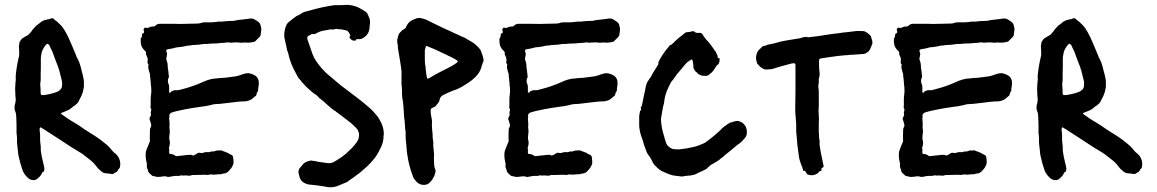

<svg xmlns="http://www.w3.org/2000/svg" viewBox="-20 -721 4760 790"><path d="M123 20Q104 22 92 8Q86 2 81 -5Q76 -12 73 -20Q68 -34 64 -48.5Q60 -63 57 -77Q54 -88 54 -98Q53 -109 51.5 -119.5Q50 -130 50 -141Q50 -147 50 -153.5Q50 -160 49 -166Q48 -170 48 -173Q48 -176 48 -180Q48 -194 48 -208.5Q48 -223 47 -237Q47 -245 46 -251.5Q45 -258 42 -265Q38 -276 41 -289Q41 -292 42 -293Q44 -300 44.5 -307Q45 -314 44 -321Q43 -326 43 -331Q43 -336 43 -340Q42 -351 42.5 -362.5Q43 -374 44 -385Q45 -388 45 -391Q45 -394 45 -397Q44 -408 45.5 -418Q47 -428 48 -438Q50 -450 52 -461.5Q54 -473 57 -485Q59 -490 59 -496Q59 -502 59 -508Q59 -513 58.5 -518Q58 -523 58 -527Q58 -530 58 -533Q58 -536 59 -539Q60 -542 60 -545Q60 -548 61 -549Q64 -553 66 -556.5Q68 -560 72 -563Q77 -566 81.5 -569Q86 -572 90 -574Q95 -576 98 -579Q102 -584 106.5 -588.5Q111 -593 114 -599Q119 -604 124.5 -610.5Q130 -617 137 -621Q139 -622 143 -626Q155 -637 171 -640Q174 -641 176.5 -641.5Q179 -642 182 -642L189 -645Q197 -648 203 -642Q205 -639 208.5 -636.5Q212 -634 215 -632Q223 -625 230.5 -617Q238 -609 244 -599Q254 -583 261.5 -567Q269 -551 276 -534L294 -491Q295 -485 299 -480Q307 -465 311 -449.5Q315 -434 319 -418Q320 -416 320.5 -414Q321 -412 321 -410Q323 -402 324.5 -393.5Q326 -385 325 -377Q326 -368 324.5 -359.5Q323 -351 321 -343Q318 -333 314 -324.5Q310 -316 305 -307Q303 -301 298 -296Q293 -291 288 -287Q280 -283 272 -275Q270 -273 267.5 -272Q265 -271 263 -269Q256 -266 248 -262.5Q240 -259 232 -256Q231 -256 231 -254.5Q231 -253 232 -252L259 -233Q264 -230 268 -227.5Q272 -225 276 -222L282 -219Q294 -212 306 -204Q318 -196 329 -188Q350 -175 371 -161.5Q392 -148 411 -132Q428 -119 441 -102Q444 -99 447 -95.5Q450 -92 454 -90L457 -87Q473 -73 475 -49Q475 -46 474.5 -43Q474 -40 474 -37Q474 -31 470 -27Q466 -25 466 -22Q463 -15 457.5 -12.5Q452 -10 447 -6Q445 -5 440 -5Q434 -6 427.5 -7Q421 -8 415 -8Q407 -8 398 -15Q392 -20 387 -24.5Q382 -29 377 -36Q364 -54 343 -69Q333 -77 324 -84Q315 -91 304 -97Q297 -101 290.5 -105.5Q284 -110 276 -114Q251 -131 225 -147.5Q199 -164 173 -181Q169 -184 164 -187Q159 -190 154 -193Q152 -195 148 -197Q144 -197 144 -194Q144 -193 143.5 -192.5Q143 -192 143 -191Q143 -188 143 -185Q143 -182 144 -179Q145 -171 145 -163.5Q145 -156 145 -148Q145 -142 145.5 -136.5Q146 -131 147 -125Q147 -122 147.5 -118.5Q148 -115 148 -112Q147 -103 149 -94Q151 -85 152 -76L158 -50Q159 -46 160 -41.5Q161 -37 162 -32Q163 -28 162.5 -24.5Q162 -21 161 -17Q161 -16 159 -14Q154 -13 152 -7Q149 0 143.5 5.5Q138 11 132 16Q131 17 128 18Q125 19 123 20ZM162 -330H164Q175 -332 186.5 -334.5Q198 -337 209 -341Q220 -344 228 -352Q235 -359 235 -368Q236 -375 235.5 -381.5Q235 -388 233 -395Q229 -413 224 -430.5Q219 -448 212 -464L203 -488Q200 -498 196 -507.5Q192 -517 187 -526Q186 -528 185 -530.5Q184 -533 183 -535L179 -539Q176 -543 172 -539Q171 -539 169 -537Q162 -528 156.5 -518Q151 -508 150 -496Q149 -492 148.5 -488Q148 -484 148 -479V-436Q147 -422 147.5 -407Q148 -392 146 -378Q145 -375 145.5 -372Q146 -369 146 -366Q147 -360 147 -354.5Q147 -349 147 -343Q147 -333 149.5 -331Q152 -329 162 -330Z M675 7Q669 7 667 6Q662 4 657.5 4.5Q653 5 648 5Q647 5 646 5.5Q645 6 644 6Q637 7 630.5 7Q624 7 618 5Q617 4 616 4Q609 5 604 0Q599 -5 594 -9Q589 -14 589 -20L586 -28Q583 -35 584 -41Q585 -43 584.5 -45Q584 -47 584 -49Q583 -51 583 -53.5Q583 -56 582 -58Q580 -67 579.5 -76.5Q579 -86 580 -95Q581 -101 587 -115.5Q593 -130 594 -133Q597 -138 597 -141Q596 -152 596.5 -163.5Q597 -175 597 -186Q597 -193 600 -197Q604 -204 601 -212L598 -223Q592 -234 599 -242Q599 -243 599.5 -243.5Q600 -244 600 -245Q602 -247 601 -250.5Q600 -254 600 -256Q600 -260 601.5 -264.5Q603 -269 602 -273Q602 -273 600 -275Q599 -277 599.5 -283Q600 -289 600 -290V-318Q601 -323 601 -327.5Q601 -332 602 -337Q603 -343 602.5 -349.5Q602 -356 602 -363Q601 -368 600.5 -374Q600 -380 600 -386Q599 -388 599 -391Q599 -394 599 -396Q598 -401 597.5 -406Q597 -411 597 -416Q597 -418 593 -429.5Q589 -441 590 -449Q591 -451 591 -454Q591 -457 589 -459Q587 -460 587 -463V-466Q590 -478 584 -490Q580 -496 581 -502Q581 -510 574 -514Q569 -519 565 -526Q561 -533 560 -540Q559 -545 559 -550Q559 -555 559 -559Q559 -563 560 -564Q564 -568 564 -573.5Q564 -579 565 -582Q566 -583 567 -583Q568 -583 569 -584Q573 -585 573 -591Q571 -595 571 -598Q570 -602 574 -605Q576 -609 579 -607Q586 -604 595 -609Q599 -611 600 -611Q603 -611 603 -611Q604 -612 609 -612Q615 -611 620 -616Q627 -623 637 -623H699Q722 -622 745 -623Q768 -624 790 -624Q795 -624 798.5 -624.5Q802 -625 806 -626Q812 -629 820 -629H843Q851 -629 857.5 -629.5Q864 -630 871 -631Q875 -632 878.5 -632Q882 -632 886 -632Q890 -632 894 -632Q898 -632 902 -633Q910 -634 919 -634.5Q928 -635 936 -635Q940 -635 943.5 -635.5Q947 -636 951 -637Q959 -639 966.5 -639.5Q974 -640 981 -641Q989 -642 996.5 -643Q1004 -644 1011 -645Q1020 -645 1024 -643Q1030 -639 1035.5 -636Q1041 -633 1046 -628Q1050 -624 1051 -621Q1052 -617 1053 -613Q1054 -609 1055 -604V-597Q1054 -592 1053.5 -586.5Q1053 -581 1052 -575Q1050 -571 1047 -568L1029 -550Q1019 -547 1009.5 -546Q1000 -545 990 -546H983Q978 -545 973 -545Q968 -545 963 -546Q957 -547 951 -546.5Q945 -546 939 -546Q935 -546 931.5 -545.5Q928 -545 924 -546Q919 -547 914.5 -546.5Q910 -546 905 -545Q901 -545 896.5 -544.5Q892 -544 887 -544Q874 -542 859.5 -542Q845 -542 831 -540Q822 -541 814 -539.5Q806 -538 797 -537Q789 -536 780 -536Q771 -536 763 -534Q753 -534 743.5 -531.5Q734 -529 724 -528L717 -527Q710 -527 704 -525.5Q698 -524 691 -522Q687 -521 683 -520.5Q679 -520 674 -519Q671 -519 667 -517Q664 -516 664 -511L667 -502Q668 -500 666.5 -492Q665 -484 664 -480Q664 -477 665 -474Q666 -471 667 -468Q670 -460 670 -450.5Q670 -441 672 -433Q673 -429 673 -424.5Q673 -420 674 -415Q674 -413 674.5 -410.5Q675 -408 675 -405Q675 -402 674 -401Q671 -397 671 -392Q671 -387 671 -382Q676 -372 676 -362Q676 -352 676 -342Q676 -339 681 -340H682Q684 -344 686 -346Q689 -346 693 -348Q696 -350 701 -350Q709 -349 716 -350.5Q723 -352 730 -354Q777 -366 818 -385Q829 -390 841 -393.5Q853 -397 865 -398H868Q877 -399 886 -400Q895 -401 904 -401Q916 -402 927.5 -404Q939 -406 951 -407Q958 -409 964 -410.5Q970 -412 977 -415Q990 -420 1001 -420Q1009 -419 1016 -416.5Q1023 -414 1030 -410Q1045 -400 1045 -380Q1045 -372 1043.5 -364Q1042 -356 1042 -348Q1042 -346 1040 -344L1037 -339Q1036 -335 1035 -331Q1034 -327 1030 -325Q1024 -320 1017.5 -314.5Q1011 -309 1003 -307Q999 -306 995.5 -305Q992 -304 988 -304Q972 -304 955.5 -302Q939 -300 922 -298Q909 -297 896.5 -295Q884 -293 871 -293Q859 -293 844 -288Q834 -286 823 -284Q812 -282 801 -281Q793 -280 784.5 -278.5Q776 -277 768 -276L751 -273Q749 -272 745 -272Q738 -270 731 -269Q724 -268 717 -266Q710 -265 703.5 -263Q697 -261 690 -259Q685 -258 682 -255.5Q679 -253 677 -249Q676 -246 677 -243Q678 -239 676 -235Q677 -225 677.5 -215Q678 -205 677 -195Q679 -187 678.5 -179Q678 -171 677 -163Q675 -151 678 -143Q681 -130 676 -116Q674 -110 676 -108Q678 -105 676 -101V-95Q675 -87 683 -87H685Q692 -87 699 -82Q704 -77 711 -79L739 -82Q745 -83 751 -83.5Q757 -84 763 -84Q765 -85 769 -83Q774 -80 778 -82Q780 -84 783.5 -85Q787 -86 789 -88Q795 -94 804 -92Q812 -90 817 -93Q826 -96 834 -95Q839 -94 844 -96Q849 -98 854 -98Q856 -98 857 -97.5Q858 -97 859 -98Q861 -98 863 -99Q865 -100 866 -100Q873 -103 879 -102Q884 -102 884 -102Q888 -103 891.5 -102Q895 -101 898 -99Q903 -98 906.5 -96Q910 -94 914 -93Q916 -93 917 -92Q922 -88 929.5 -85Q937 -82 938 -78Q940 -72 940 -66.5Q940 -61 941 -55Q941 -52 940.5 -49Q940 -46 939 -43Q937 -39 934.5 -34Q932 -29 928 -25Q926 -23 924.5 -21Q923 -19 921 -17Q917 -13 912 -10Q907 -7 901 -7Q897 -7 895 -6Q891 -4 887 -4Q883 -4 878 -4Q871 -3 864.5 -2.5Q858 -2 851 -3Q847 -4 844 -3Q834 0 824 -2Q814 -2 804.5 -1.5Q795 -1 786 -1H773Q770 -1 768 0Q764 2 758.5 2Q753 2 748 1H738Q737 1 735 1.5Q733 2 731 1Q728 0 725.5 0.5Q723 1 720 2Q718 2 716.5 2.5Q715 3 713 3Q703 2 694 3.5Q685 5 675 7Z M1330 49 1313 46Q1300 44 1286.5 42Q1273 40 1259 39Q1245 39 1231 31Q1218 24 1213 9Q1212 4 1210.5 -1Q1209 -6 1208 -11Q1208 -23 1213 -29Q1218 -34 1221.5 -39Q1225 -44 1229 -48Q1231 -50 1233 -51Q1235 -52 1237 -53Q1242 -56 1247 -57.5Q1252 -59 1257 -60Q1259 -61 1260.5 -60.5Q1262 -60 1263 -60Q1268 -59 1274 -58.5Q1280 -58 1285 -56L1327 -50Q1341 -48 1352 -54Q1356 -56 1359.5 -58Q1363 -60 1366 -62Q1388 -75 1404 -89Q1416 -100 1427 -111Q1438 -122 1447 -135Q1454 -144 1456 -153.5Q1458 -163 1457 -173L1454 -181Q1453 -186 1450 -189Q1447 -192 1444 -196Q1438 -201 1432.5 -207Q1427 -213 1421 -217Q1406 -229 1391.5 -240Q1377 -251 1362 -262Q1361 -264 1356 -266Q1347 -272 1338.5 -279.5Q1330 -287 1322 -294Q1312 -304 1300 -313Q1294 -316 1289 -323Q1285 -328 1277 -333Q1270 -337 1264 -342.5Q1258 -348 1252 -353L1239 -365Q1235 -370 1230.5 -374.5Q1226 -379 1221 -384Q1219 -389 1215.5 -392Q1212 -395 1209 -399Q1208 -401 1206 -403.5Q1204 -406 1203 -409Q1197 -421 1190.5 -433Q1184 -445 1179 -458Q1176 -466 1173.5 -473.5Q1171 -481 1169 -488Q1168 -496 1165.5 -502.5Q1163 -509 1161 -516Q1159 -527 1156.5 -537.5Q1154 -548 1152 -558L1150 -566Q1149 -577 1150 -587Q1152 -601 1156 -612Q1160 -624 1169 -631Q1179 -639 1189 -647Q1199 -655 1210 -660Q1212 -660 1213 -661Q1223 -669 1235 -672.5Q1247 -676 1259 -679Q1307 -693 1358 -700H1368Q1378 -700 1387 -700Q1396 -700 1406 -701Q1418 -701 1430 -698.5Q1442 -696 1453 -691Q1461 -687 1469 -682.5Q1477 -678 1484 -673Q1492 -667 1494 -660L1497 -653Q1502 -644 1502.5 -634.5Q1503 -625 1501 -615Q1501 -612 1500.5 -608.5Q1500 -605 1500 -602Q1497 -580 1479 -568Q1468 -558 1450 -560Q1446 -562 1446 -558Q1446 -554 1441 -554H1435Q1429 -554 1423 -560Q1418 -565 1418 -568Q1418 -572 1422 -574Q1420 -579 1418 -583Q1416 -587 1414 -589Q1411 -594 1405 -596Q1400 -597 1395 -598Q1390 -599 1385 -600Q1381 -600 1376 -600.5Q1371 -601 1366 -602Q1363 -603 1357 -601Q1354 -600 1351 -599.5Q1348 -599 1344 -600Q1341 -600 1337.5 -600Q1334 -600 1330 -598L1311 -595Q1295 -592 1280 -583Q1277 -582 1274 -581Q1271 -580 1268 -581Q1262 -582 1258 -578Q1257 -576 1253.5 -575.5Q1250 -575 1248 -573Q1244 -569 1244 -565Q1245 -563 1245 -559L1266 -498Q1272 -482 1281.5 -468.5Q1291 -455 1302 -442Q1319 -422 1337 -408L1369 -381Q1379 -372 1390 -364Q1401 -356 1411 -348Q1426 -337 1441 -325.5Q1456 -314 1471 -302Q1483 -292 1494.5 -282.5Q1506 -273 1516 -262Q1523 -254 1530 -246Q1537 -238 1542 -228Q1549 -217 1554 -202Q1560 -183 1559 -166Q1558 -164 1558 -160Q1558 -148 1555.5 -137.5Q1553 -127 1548 -116Q1543 -106 1537.5 -95.5Q1532 -85 1525 -75Q1515 -62 1504.5 -50.5Q1494 -39 1481 -28Q1474 -22 1467 -15.5Q1460 -9 1452 -4Q1447 0 1442 3.5Q1437 7 1432 11Q1428 13 1424 16Q1420 19 1416 22Q1412 26 1406.5 28.5Q1401 31 1396 33L1367 45Q1358 48 1349 49Q1340 50 1330 49Z M1731 39Q1709 43 1692 25Q1689 22 1686.5 18Q1684 14 1681 10L1678 2Q1670 -19 1664.5 -40.5Q1659 -62 1656 -84Q1653 -99 1653 -112Q1652 -125 1650.5 -138Q1649 -151 1649 -164Q1649 -170 1649 -176.5Q1649 -183 1647 -190V-192Q1646 -203 1645.5 -214.5Q1645 -226 1643 -237L1640 -283Q1639 -293 1638 -302Q1637 -311 1635 -321Q1635 -325 1634.5 -328.5Q1634 -332 1634 -336Q1634 -344 1634 -352Q1634 -360 1633 -367Q1632 -371 1632 -378V-410Q1633 -424 1631 -438Q1629 -452 1627 -465L1618 -519Q1617 -521 1617 -524Q1617 -527 1617 -529Q1617 -531 1617 -534Q1617 -537 1616 -539Q1613 -550 1615 -559.5Q1617 -569 1620 -579Q1621 -580 1623 -584Q1628 -589 1632 -593.5Q1636 -598 1642 -601Q1648 -603 1651 -610L1654 -617Q1664 -635 1685 -642Q1686 -643 1687.5 -643Q1689 -643 1690 -644Q1703 -650 1717 -645Q1722 -644 1727 -642.5Q1732 -641 1736 -639Q1743 -636 1749 -632.5Q1755 -629 1762 -626Q1780 -617 1798 -608.5Q1816 -600 1834 -592L1860 -580Q1866 -577 1872 -574.5Q1878 -572 1884 -569L1892 -566Q1898 -562 1904 -558.5Q1910 -555 1917 -551Q1927 -546 1936 -538Q1945 -530 1952 -522Q1958 -516 1959 -511Q1962 -503 1965 -494.5Q1968 -486 1969 -478Q1971 -474 1969 -469Q1966 -462 1963.5 -454.5Q1961 -447 1959 -439Q1952 -420 1937 -405Q1924 -392 1912 -384Q1907 -381 1902 -377.5Q1897 -374 1892 -371Q1881 -364 1869 -358Q1857 -352 1844 -348Q1841 -348 1839 -346Q1829 -342 1820 -338Q1811 -334 1802 -329Q1793 -324 1790 -315Q1790 -314 1789.5 -313.5Q1789 -313 1789 -311Q1788 -303 1782.5 -297Q1777 -291 1772 -284Q1772 -283 1771 -283Q1770 -283 1769 -282L1757 -276Q1752 -274 1752 -267Q1752 -263 1752 -258.5Q1752 -254 1753 -250L1757 -228Q1757 -224 1757.5 -220.5Q1758 -217 1757 -212Q1757 -204 1757.5 -195Q1758 -186 1759 -178Q1760 -174 1760 -170.5Q1760 -167 1760 -163Q1760 -158 1760.5 -152.5Q1761 -147 1762 -142Q1762 -141 1762.5 -139.5Q1763 -138 1763 -136Q1762 -124 1763.5 -111.5Q1765 -99 1766 -87V-83Q1765 -75 1765.5 -66.5Q1766 -58 1766 -49Q1766 -36 1770 -27Q1773 -21 1772 -15Q1771 -9 1769 -3Q1768 0 1766.5 3.5Q1765 7 1763 10Q1755 26 1742 35Q1736 39 1731 39ZM1743 -398 1749 -401Q1766 -412 1783.5 -421Q1801 -430 1819 -439L1838 -449Q1844 -453 1849.5 -456Q1855 -459 1860 -463Q1861 -464 1863 -468Q1864 -468 1864 -469Q1864 -470 1863 -470Q1860 -473 1860 -473Q1855 -476 1849 -479.5Q1843 -483 1837 -486Q1832 -488 1826 -491Q1820 -494 1814 -497Q1790 -508 1767 -519Q1760 -522 1753.5 -524.5Q1747 -527 1740 -530Q1740 -530 1736 -532Q1732 -532 1732 -529Q1731 -525 1730 -521.5Q1729 -518 1728 -514V-481Q1728 -472 1728.5 -463Q1729 -454 1731 -446Q1731 -439 1732 -431.5Q1733 -424 1734 -416L1737 -400Q1739 -396 1743 -398Z M2151 7Q2145 7 2143 6Q2138 4 2133.5 4.5Q2129 5 2124 5Q2123 5 2122 5.5Q2121 6 2120 6Q2113 7 2106.5 7Q2100 7 2094 5Q2093 4 2092 4Q2085 5 2080 0Q2075 -5 2070 -9Q2065 -14 2065 -20L2062 -28Q2059 -35 2060 -41Q2061 -43 2060.5 -45Q2060 -47 2060 -49Q2059 -51 2059 -53.5Q2059 -56 2058 -58Q2056 -67 2055.5 -76.5Q2055 -86 2056 -95Q2057 -101 2063 -115.5Q2069 -130 2070 -133Q2073 -138 2073 -141Q2072 -152 2072.5 -163.5Q2073 -175 2073 -186Q2073 -193 2076 -197Q2080 -204 2077 -212L2074 -223Q2068 -234 2075 -242Q2075 -243 2075.5 -243.5Q2076 -244 2076 -245Q2078 -247 2077 -250.5Q2076 -254 2076 -256Q2076 -260 2077.5 -264.5Q2079 -269 2078 -273Q2078 -273 2076 -275Q2075 -277 2075.5 -283Q2076 -289 2076 -290V-318Q2077 -323 2077 -327.5Q2077 -332 2078 -337Q2079 -343 2078.5 -349.5Q2078 -356 2078 -363Q2077 -368 2076.5 -374Q2076 -380 2076 -386Q2075 -388 2075 -391Q2075 -394 2075 -396Q2074 -401 2073.5 -406Q2073 -411 2073 -416Q2073 -418 2069 -429.5Q2065 -441 2066 -449Q2067 -451 2067 -454Q2067 -457 2065 -459Q2063 -460 2063 -463V-466Q2066 -478 2060 -490Q2056 -496 2057 -502Q2057 -510 2050 -514Q2045 -519 2041 -526Q2037 -533 2036 -540Q2035 -545 2035 -550Q2035 -555 2035 -559Q2035 -563 2036 -564Q2040 -568 2040 -573.5Q2040 -579 2041 -582Q2042 -583 2043 -583Q2044 -583 2045 -584Q2049 -585 2049 -591Q2047 -595 2047 -598Q2046 -602 2050 -605Q2052 -609 2055 -607Q2062 -604 2071 -609Q2075 -611 2076 -611Q2079 -611 2079 -611Q2080 -612 2085 -612Q2091 -611 2096 -616Q2103 -623 2113 -623H2175Q2198 -622 2221 -623Q2244 -624 2266 -624Q2271 -624 2274.5 -624.5Q2278 -625 2282 -626Q2288 -629 2296 -629H2319Q2327 -629 2333.5 -629.5Q2340 -630 2347 -631Q2351 -632 2354.5 -632Q2358 -632 2362 -632Q2366 -632 2370 -632Q2374 -632 2378 -633Q2386 -634 2395 -634.5Q2404 -635 2412 -635Q2416 -635 2419.5 -635.5Q2423 -636 2427 -637Q2435 -639 2442.5 -639.5Q2450 -640 2457 -641Q2465 -642 2472.5 -643Q2480 -644 2487 -645Q2496 -645 2500 -643Q2506 -639 2511.5 -636Q2517 -633 2522 -628Q2526 -624 2527 -621Q2528 -617 2529 -613Q2530 -609 2531 -604V-597Q2530 -592 2529.5 -586.5Q2529 -581 2528 -575Q2526 -571 2523 -568L2505 -550Q2495 -547 2485.5 -546Q2476 -545 2466 -546H2459Q2454 -545 2449 -545Q2444 -545 2439 -546Q2433 -547 2427 -546.5Q2421 -546 2415 -546Q2411 -546 2407.5 -545.5Q2404 -545 2400 -546Q2395 -547 2390.5 -546.5Q2386 -546 2381 -545Q2377 -545 2372.5 -544.5Q2368 -544 2363 -544Q2350 -542 2335.5 -542Q2321 -542 2307 -540Q2298 -541 2290 -539.5Q2282 -538 2273 -537Q2265 -536 2256 -536Q2247 -536 2239 -534Q2229 -534 2219.5 -531.5Q2210 -529 2200 -528L2193 -527Q2186 -527 2180 -525.5Q2174 -524 2167 -522Q2163 -521 2159 -520.5Q2155 -520 2150 -519Q2147 -519 2143 -517Q2140 -516 2140 -511L2143 -502Q2144 -500 2142.5 -492Q2141 -484 2140 -480Q2140 -477 2141 -474Q2142 -471 2143 -468Q2146 -460 2146 -450.5Q2146 -441 2148 -433Q2149 -429 2149 -424.5Q2149 -420 2150 -415Q2150 -413 2150.5 -410.5Q2151 -408 2151 -405Q2151 -402 2150 -401Q2147 -397 2147 -392Q2147 -387 2147 -382Q2152 -372 2152 -362Q2152 -352 2152 -342Q2152 -339 2157 -340H2158Q2160 -344 2162 -346Q2165 -346 2169 -348Q2172 -350 2177 -350Q2185 -349 2192 -350.5Q2199 -352 2206 -354Q2253 -366 2294 -385Q2305 -390 2317 -393.5Q2329 -397 2341 -398H2344Q2353 -399 2362 -400Q2371 -401 2380 -401Q2392 -402 2403.5 -404Q2415 -406 2427 -407Q2434 -409 2440 -410.5Q2446 -412 2453 -415Q2466 -420 2477 -420Q2485 -419 2492 -416.5Q2499 -414 2506 -410Q2521 -400 2521 -380Q2521 -372 2519.5 -364Q2518 -356 2518 -348Q2518 -346 2516 -344L2513 -339Q2512 -335 2511 -331Q2510 -327 2506 -325Q2500 -320 2493.5 -314.5Q2487 -309 2479 -307Q2475 -306 2471.5 -305Q2468 -304 2464 -304Q2448 -304 2431.5 -302Q2415 -300 2398 -298Q2385 -297 2372.5 -295Q2360 -293 2347 -293Q2335 -293 2320 -288Q2310 -286 2299 -284Q2288 -282 2277 -281Q2269 -280 2260.5 -278.5Q2252 -277 2244 -276L2227 -273Q2225 -272 2221 -272Q2214 -270 2207 -269Q2200 -268 2193 -266Q2186 -265 2179.5 -263Q2173 -261 2166 -259Q2161 -258 2158 -255.5Q2155 -253 2153 -249Q2152 -246 2153 -243Q2154 -239 2152 -235Q2153 -225 2153.5 -215Q2154 -205 2153 -195Q2155 -187 2154.5 -179Q2154 -171 2153 -163Q2151 -151 2154 -143Q2157 -130 2152 -116Q2150 -110 2152 -108Q2154 -105 2152 -101V-95Q2151 -87 2159 -87H2161Q2168 -87 2175 -82Q2180 -77 2187 -79L2215 -82Q2221 -83 2227 -83.5Q2233 -84 2239 -84Q2241 -85 2245 -83Q2250 -80 2254 -82Q2256 -84 2259.5 -85Q2263 -86 2265 -88Q2271 -94 2280 -92Q2288 -90 2293 -93Q2302 -96 2310 -95Q2315 -94 2320 -96Q2325 -98 2330 -98Q2332 -98 2333 -97.5Q2334 -97 2335 -98Q2337 -98 2339 -99Q2341 -100 2342 -100Q2349 -103 2355 -102Q2360 -102 2360 -102Q2364 -103 2367.5 -102Q2371 -101 2374 -99Q2379 -98 2382.5 -96Q2386 -94 2390 -93Q2392 -93 2393 -92Q2398 -88 2405.5 -85Q2413 -82 2414 -78Q2416 -72 2416 -66.5Q2416 -61 2417 -55Q2417 -52 2416.5 -49Q2416 -46 2415 -43Q2413 -39 2410.5 -34Q2408 -29 2404 -25Q2402 -23 2400.5 -21Q2399 -19 2397 -17Q2393 -13 2388 -10Q2383 -7 2377 -7Q2373 -7 2371 -6Q2367 -4 2363 -4Q2359 -4 2354 -4Q2347 -3 2340.5 -2.5Q2334 -2 2327 -3Q2323 -4 2320 -3Q2310 0 2300 -2Q2290 -2 2280.5 -1.5Q2271 -1 2262 -1H2249Q2246 -1 2244 0Q2240 2 2234.5 2Q2229 2 2224 1H2214Q2213 1 2211 1.5Q2209 2 2207 1Q2204 0 2201.5 0.5Q2199 1 2196 2Q2194 2 2192.5 2.5Q2191 3 2189 3Q2179 2 2170 3.5Q2161 5 2151 7Z M2789 5Q2785 5 2782 5Q2779 5 2775 4Q2773 4 2770.5 3.5Q2768 3 2766 3Q2750 2 2736 -3Q2722 -8 2708 -15Q2707 -15 2706.5 -15.5Q2706 -16 2705 -16Q2695 -21 2687.5 -28Q2680 -35 2673 -42Q2665 -52 2662 -61Q2658 -69 2652 -78Q2642 -89 2637 -106Q2634 -114 2631 -122Q2628 -130 2626 -139Q2625 -142 2624 -145.5Q2623 -149 2621 -153Q2619 -158 2617.5 -164Q2616 -170 2614 -176Q2613 -180 2611.5 -189.5Q2610 -199 2610 -201V-244Q2611 -250 2612 -255.5Q2613 -261 2614 -267L2615 -268Q2615 -267 2615.5 -267Q2616 -267 2616 -266Q2617 -266 2617 -265.5Q2617 -265 2617 -265Q2618 -264 2618 -266Q2618 -272 2617 -276Q2617 -278 2616.5 -280Q2616 -282 2620 -283Q2621 -283 2621 -286L2630 -330Q2631 -335 2632 -339.5Q2633 -344 2634 -348L2636 -359Q2635 -357 2637.5 -366Q2640 -375 2641 -378Q2643 -383 2646.5 -388Q2650 -393 2651 -395Q2659 -404 2666 -420L2685 -450Q2689 -454 2689 -460Q2688 -465 2692 -471Q2695 -477 2698.5 -483Q2702 -489 2706 -495Q2711 -503 2717.5 -511.5Q2724 -520 2730 -527Q2732 -530 2734.5 -533Q2737 -536 2741 -537Q2743 -537 2744 -538Q2745 -539 2746 -540Q2766 -561 2791 -579Q2793 -581 2795 -583Q2797 -585 2799 -586Q2804 -589 2810 -589Q2815 -589 2818 -590Q2821 -590 2827 -592Q2834 -594 2838 -590Q2844 -584 2858 -586Q2867 -587 2873 -576Q2875 -573 2876.5 -570Q2878 -567 2881 -565Q2884 -559 2889.5 -554Q2895 -549 2899 -544L2912 -526Q2914 -523 2916.5 -519.5Q2919 -516 2921 -513Q2926 -508 2927 -503Q2929 -498 2930.5 -496.5Q2932 -495 2933 -487Q2934 -483 2933.5 -482.5Q2933 -482 2937 -482Q2941 -482 2941 -477Q2941 -466 2937 -458Q2935 -455 2933.5 -455Q2932 -455 2930 -453Q2927 -448 2923.5 -443Q2920 -438 2916 -432Q2913 -427 2908.5 -423Q2904 -419 2899 -415Q2891 -407 2880 -409Q2871 -409 2867 -410Q2864 -411 2861.5 -412.5Q2859 -414 2856 -415Q2854 -415 2852 -417Q2851 -419 2850 -420.5Q2849 -422 2847 -423Q2842 -426 2839 -430.5Q2836 -435 2834 -439Q2833 -442 2833 -445Q2833 -448 2833 -450Q2832 -456 2831.5 -462Q2831 -468 2829 -474Q2829 -476 2824 -476Q2818 -472 2812 -468Q2806 -464 2801 -458L2770 -421Q2767 -418 2764.5 -414.5Q2762 -411 2760 -408Q2756 -403 2752.5 -397.5Q2749 -392 2744 -387Q2742 -385 2741 -383Q2738 -376 2734.5 -370Q2731 -364 2728 -356Q2723 -346 2719.5 -334.5Q2716 -323 2714 -311Q2713 -296 2708 -281Q2707 -276 2706 -270Q2705 -264 2704 -258Q2703 -249 2701 -240Q2699 -231 2700 -221Q2702 -201 2706 -183Q2709 -173 2711.5 -163.5Q2714 -154 2717 -144Q2718 -141 2719 -138Q2720 -135 2721 -132Q2727 -118 2743 -110Q2749 -107 2756 -107Q2762 -107 2768 -106.5Q2774 -106 2780 -107Q2808 -110 2832 -116Q2843 -118 2853 -122Q2863 -126 2873 -130Q2881 -133 2888 -139Q2896 -145 2904.5 -151.5Q2913 -158 2921 -165Q2929 -172 2937 -179Q2945 -186 2952 -194Q2955 -197 2961 -201Q2964 -203 2967 -205Q2970 -207 2972 -209Q2977 -212 2981.5 -215Q2986 -218 2992 -218Q2995 -220 2998.5 -220.5Q3002 -221 3005 -222Q3014 -225 3021 -222Q3024 -221 3027 -220Q3030 -219 3033 -217Q3041 -212 3048 -201Q3053 -189 3053 -180V-174Q3053 -161 3043 -151Q3032 -137 3020 -129Q3013 -125 3006 -118Q2996 -110 2985.5 -101Q2975 -92 2964 -84L2960 -80Q2957 -78 2954 -75Q2951 -72 2947 -70Q2940 -63 2931 -57.5Q2922 -52 2913 -47Q2904 -43 2896 -35Q2893 -32 2890 -29Q2887 -26 2883 -24Q2870 -17 2853 -10Q2852 -9 2850 -8Q2848 -7 2846 -6Q2840 -3 2833.5 -1.5Q2827 0 2821 1Q2813 2 2805 2.5Q2797 3 2789 5Z M3311 -1Q3309 -2 3305 -2Q3303 -2 3301 -5Q3299 -8 3297 -10.5Q3295 -13 3293 -17Q3290 -21 3288 -17H3286Q3286 -18 3285.5 -18.5Q3285 -19 3285 -19Q3282 -33 3276 -45Q3273 -53 3270.5 -61.5Q3268 -70 3267 -79L3261 -123L3258 -159V-161Q3256 -173 3256 -185.5Q3256 -198 3256 -211Q3255 -218 3255 -224.5Q3255 -231 3254 -238Q3253 -246 3252.5 -254Q3252 -262 3252 -269L3253 -348V-455Q3251 -461 3247 -461Q3245 -461 3242.5 -460.5Q3240 -460 3238 -460L3193 -448Q3184 -445 3175 -442.5Q3166 -440 3157 -437Q3150 -436 3143.5 -435.5Q3137 -435 3130 -435Q3125 -435 3119 -439Q3112 -442 3107 -447Q3102 -452 3097 -458L3095 -461Q3093 -468 3091.5 -474.5Q3090 -481 3091 -488Q3092 -497 3095.5 -505Q3099 -513 3106 -519Q3109 -521 3111.5 -524Q3114 -527 3117 -530Q3121 -532 3122 -532Q3128 -532 3133 -534.5Q3138 -537 3143 -538Q3148 -539 3153 -540Q3158 -541 3163 -542Q3177 -546 3191 -549.5Q3205 -553 3219 -555L3273 -564Q3275 -565 3276.5 -565Q3278 -565 3279 -566Q3285 -568 3291 -569Q3297 -570 3303 -568Q3305 -567 3306.5 -567.5Q3308 -568 3309 -568Q3326 -570 3343 -572Q3360 -574 3376 -577Q3389 -579 3402 -581Q3415 -583 3428 -584Q3438 -586 3448 -587Q3458 -588 3468 -589Q3476 -590 3484.5 -591Q3493 -592 3501 -593Q3509 -594 3516.5 -593.5Q3524 -593 3532 -593Q3537 -593 3541.5 -590Q3546 -587 3550 -585Q3554 -582 3561 -575Q3563 -573 3565 -566Q3566 -563 3567 -559.5Q3568 -556 3569 -552Q3571 -543 3567 -535L3561 -521Q3560 -518 3558.5 -515.5Q3557 -513 3555 -511Q3553 -509 3553 -509Q3549 -506 3544.5 -503Q3540 -500 3534 -499L3491 -496Q3485 -496 3479 -495.5Q3473 -495 3466 -494H3461Q3445 -493 3430 -491Q3415 -489 3400 -487L3360 -481Q3357 -481 3356 -480Q3352 -480 3350 -474V-471Q3350 -461 3350 -451.5Q3350 -442 3351 -432Q3354 -418 3351 -404Q3350 -401 3349.5 -398.5Q3349 -396 3349 -394Q3350 -382 3347 -368Q3347 -365 3347 -362Q3347 -359 3348 -356Q3349 -352 3349 -347Q3349 -342 3349 -337V-285Q3349 -281 3348.5 -275.5Q3348 -270 3348 -265Q3348 -261 3348.5 -256Q3349 -251 3349 -246Q3349 -239 3349.5 -232Q3350 -225 3349 -217V-186Q3349 -185 3348.5 -184Q3348 -183 3349 -181Q3350 -172 3350 -162.5Q3350 -153 3352 -144Q3352 -141 3352.5 -138Q3353 -135 3352 -132Q3352 -123 3354 -113.5Q3356 -104 3357 -95Q3359 -84 3361.5 -73Q3364 -62 3366 -51L3369 -37Q3369 -34 3366 -32Q3366 -32 3365.5 -32Q3365 -32 3364 -31Q3359 -29 3360 -25V-20Q3360 -20 3359.5 -19Q3359 -18 3358 -18Q3353 -18 3350 -14Q3347 -10 3343.5 -7.5Q3340 -5 3335 -3Q3322 2 3311 -1Z M3774 7Q3768 7 3766 6Q3761 4 3756.5 4.5Q3752 5 3747 5Q3746 5 3745 5.5Q3744 6 3743 6Q3736 7 3729.5 7Q3723 7 3717 5Q3716 4 3715 4Q3708 5 3703 0Q3698 -5 3693 -9Q3688 -14 3688 -20L3685 -28Q3682 -35 3683 -41Q3684 -43 3683.5 -45Q3683 -47 3683 -49Q3682 -51 3682 -53.5Q3682 -56 3681 -58Q3679 -67 3678.5 -76.5Q3678 -86 3679 -95Q3680 -101 3686 -115.5Q3692 -130 3693 -133Q3696 -138 3696 -141Q3695 -152 3695.5 -163.5Q3696 -175 3696 -186Q3696 -193 3699 -197Q3703 -204 3700 -212L3697 -223Q3691 -234 3698 -242Q3698 -243 3698.5 -243.5Q3699 -244 3699 -245Q3701 -247 3700 -250.5Q3699 -254 3699 -256Q3699 -260 3700.5 -264.5Q3702 -269 3701 -273Q3701 -273 3699 -275Q3698 -277 3698.5 -283Q3699 -289 3699 -290V-318Q3700 -323 3700 -327.5Q3700 -332 3701 -337Q3702 -343 3701.5 -349.5Q3701 -356 3701 -363Q3700 -368 3699.5 -374Q3699 -380 3699 -386Q3698 -388 3698 -391Q3698 -394 3698 -396Q3697 -401 3696.5 -406Q3696 -411 3696 -416Q3696 -418 3692 -429.5Q3688 -441 3689 -449Q3690 -451 3690 -454Q3690 -457 3688 -459Q3686 -460 3686 -463V-466Q3689 -478 3683 -490Q3679 -496 3680 -502Q3680 -510 3673 -514Q3668 -519 3664 -526Q3660 -533 3659 -540Q3658 -545 3658 -550Q3658 -555 3658 -559Q3658 -563 3659 -564Q3663 -568 3663 -573.5Q3663 -579 3664 -582Q3665 -583 3666 -583Q3667 -583 3668 -584Q3672 -585 3672 -591Q3670 -595 3670 -598Q3669 -602 3673 -605Q3675 -609 3678 -607Q3685 -604 3694 -609Q3698 -611 3699 -611Q3702 -611 3702 -611Q3703 -612 3708 -612Q3714 -611 3719 -616Q3726 -623 3736 -623H3798Q3821 -622 3844 -623Q3867 -624 3889 -624Q3894 -624 3897.5 -624.5Q3901 -625 3905 -626Q3911 -629 3919 -629H3942Q3950 -629 3956.5 -629.5Q3963 -630 3970 -631Q3974 -632 3977.5 -632Q3981 -632 3985 -632Q3989 -632 3993 -632Q3997 -632 4001 -633Q4009 -634 4018 -634.5Q4027 -635 4035 -635Q4039 -635 4042.5 -635.5Q4046 -636 4050 -637Q4058 -639 4065.5 -639.5Q4073 -640 4080 -641Q4088 -642 4095.5 -643Q4103 -644 4110 -645Q4119 -645 4123 -643Q4129 -639 4134.5 -636Q4140 -633 4145 -628Q4149 -624 4150 -621Q4151 -617 4152 -613Q4153 -609 4154 -604V-597Q4153 -592 4152.5 -586.5Q4152 -581 4151 -575Q4149 -571 4146 -568L4128 -550Q4118 -547 4108.5 -546Q4099 -545 4089 -546H4082Q4077 -545 4072 -545Q4067 -545 4062 -546Q4056 -547 4050 -546.5Q4044 -546 4038 -546Q4034 -546 4030.5 -545.5Q4027 -545 4023 -546Q4018 -547 4013.5 -546.5Q4009 -546 4004 -545Q4000 -545 3995.5 -544.5Q3991 -544 3986 -544Q3973 -542 3958.5 -542Q3944 -542 3930 -540Q3921 -541 3913 -539.5Q3905 -538 3896 -537Q3888 -536 3879 -536Q3870 -536 3862 -534Q3852 -534 3842.5 -531.5Q3833 -529 3823 -528L3816 -527Q3809 -527 3803 -525.5Q3797 -524 3790 -522Q3786 -521 3782 -520.5Q3778 -520 3773 -519Q3770 -519 3766 -517Q3763 -516 3763 -511L3766 -502Q3767 -500 3765.5 -492Q3764 -484 3763 -480Q3763 -477 3764 -474Q3765 -471 3766 -468Q3769 -460 3769 -450.5Q3769 -441 3771 -433Q3772 -429 3772 -424.5Q3772 -420 3773 -415Q3773 -413 3773.5 -410.5Q3774 -408 3774 -405Q3774 -402 3773 -401Q3770 -397 3770 -392Q3770 -387 3770 -382Q3775 -372 3775 -362Q3775 -352 3775 -342Q3775 -339 3780 -340H3781Q3783 -344 3785 -346Q3788 -346 3792 -348Q3795 -350 3800 -350Q3808 -349 3815 -350.5Q3822 -352 3829 -354Q3876 -366 3917 -385Q3928 -390 3940 -393.5Q3952 -397 3964 -398H3967Q3976 -399 3985 -400Q3994 -401 4003 -401Q4015 -402 4026.5 -404Q4038 -406 4050 -407Q4057 -409 4063 -410.5Q4069 -412 4076 -415Q4089 -420 4100 -420Q4108 -419 4115 -416.5Q4122 -414 4129 -410Q4144 -400 4144 -380Q4144 -372 4142.5 -364Q4141 -356 4141 -348Q4141 -346 4139 -344L4136 -339Q4135 -335 4134 -331Q4133 -327 4129 -325Q4123 -320 4116.5 -314.5Q4110 -309 4102 -307Q4098 -306 4094.5 -305Q4091 -304 4087 -304Q4071 -304 4054.5 -302Q4038 -300 4021 -298Q4008 -297 3995.5 -295Q3983 -293 3970 -293Q3958 -293 3943 -288Q3933 -286 3922 -284Q3911 -282 3900 -281Q3892 -280 3883.5 -278.5Q3875 -277 3867 -276L3850 -273Q3848 -272 3844 -272Q3837 -270 3830 -269Q3823 -268 3816 -266Q3809 -265 3802.5 -263Q3796 -261 3789 -259Q3784 -258 3781 -255.5Q3778 -253 3776 -249Q3775 -246 3776 -243Q3777 -239 3775 -235Q3776 -225 3776.5 -215Q3777 -205 3776 -195Q3778 -187 3777.5 -179Q3777 -171 3776 -163Q3774 -151 3777 -143Q3780 -130 3775 -116Q3773 -110 3775 -108Q3777 -105 3775 -101V-95Q3774 -87 3782 -87H3784Q3791 -87 3798 -82Q3803 -77 3810 -79L3838 -82Q3844 -83 3850 -83.5Q3856 -84 3862 -84Q3864 -85 3868 -83Q3873 -80 3877 -82Q3879 -84 3882.5 -85Q3886 -86 3888 -88Q3894 -94 3903 -92Q3911 -90 3916 -93Q3925 -96 3933 -95Q3938 -94 3943 -96Q3948 -98 3953 -98Q3955 -98 3956 -97.5Q3957 -97 3958 -98Q3960 -98 3962 -99Q3964 -100 3965 -100Q3972 -103 3978 -102Q3983 -102 3983 -102Q3987 -103 3990.5 -102Q3994 -101 3997 -99Q4002 -98 4005.5 -96Q4009 -94 4013 -93Q4015 -93 4016 -92Q4021 -88 4028.5 -85Q4036 -82 4037 -78Q4039 -72 4039 -66.5Q4039 -61 4040 -55Q4040 -52 4039.5 -49Q4039 -46 4038 -43Q4036 -39 4033.5 -34Q4031 -29 4027 -25Q4025 -23 4023.5 -21Q4022 -19 4020 -17Q4016 -13 4011 -10Q4006 -7 4000 -7Q3996 -7 3994 -6Q3990 -4 3986 -4Q3982 -4 3977 -4Q3970 -3 3963.5 -2.5Q3957 -2 3950 -3Q3946 -4 3943 -3Q3933 0 3923 -2Q3913 -2 3903.5 -1.5Q3894 -1 3885 -1H3872Q3869 -1 3867 0Q3863 2 3857.5 2Q3852 2 3847 1H3837Q3836 1 3834 1.5Q3832 2 3830 1Q3827 0 3824.5 0.5Q3822 1 3819 2Q3817 2 3815.5 2.5Q3814 3 3812 3Q3802 2 3793 3.5Q3784 5 3774 7Z M4328 20Q4309 22 4297 8Q4291 2 4286 -5Q4281 -12 4278 -20Q4273 -34 4269 -48.5Q4265 -63 4262 -77Q4259 -88 4259 -98Q4258 -109 4256.5 -119.5Q4255 -130 4255 -141Q4255 -147 4255 -153.5Q4255 -160 4254 -166Q4253 -170 4253 -173Q4253 -176 4253 -180Q4253 -194 4253 -208.5Q4253 -223 4252 -237Q4252 -245 4251 -251.5Q4250 -258 4247 -265Q4243 -276 4246 -289Q4246 -292 4247 -293Q4249 -300 4249.5 -307Q4250 -314 4249 -321Q4248 -326 4248 -331Q4248 -336 4248 -340Q4247 -351 4247.5 -362.5Q4248 -374 4249 -385Q4250 -388 4250 -391Q4250 -394 4250 -397Q4249 -408 4250.5 -418Q4252 -428 4253 -438Q4255 -450 4257 -461.5Q4259 -473 4262 -485Q4264 -490 4264 -496Q4264 -502 4264 -508Q4264 -513 4263.5 -518Q4263 -523 4263 -527Q4263 -530 4263 -533Q4263 -536 4264 -539Q4265 -542 4265 -545Q4265 -548 4266 -549Q4269 -553 4271 -556.5Q4273 -560 4277 -563Q4282 -566 4286.5 -569Q4291 -572 4295 -574Q4300 -576 4303 -579Q4307 -584 4311.5 -588.5Q4316 -593 4319 -599Q4324 -604 4329.5 -610.5Q4335 -617 4342 -621Q4344 -622 4348 -626Q4360 -637 4376 -640Q4379 -641 4381.5 -641.5Q4384 -642 4387 -642L4394 -645Q4402 -648 4408 -642Q4410 -639 4413.5 -636.5Q4417 -634 4420 -632Q4428 -625 4435.5 -617Q4443 -609 4449 -599Q4459 -583 4466.5 -567Q4474 -551 4481 -534L4499 -491Q4500 -485 4504 -480Q4512 -465 4516 -449.5Q4520 -434 4524 -418Q4525 -416 4525.5 -414Q4526 -412 4526 -410Q4528 -402 4529.5 -393.5Q4531 -385 4530 -377Q4531 -368 4529.5 -359.5Q4528 -351 4526 -343Q4523 -333 4519 -324.5Q4515 -316 4510 -307Q4508 -301 4503 -296Q4498 -291 4493 -287Q4485 -283 4477 -275Q4475 -273 4472.5 -272Q4470 -271 4468 -269Q4461 -266 4453 -262.5Q4445 -259 4437 -256Q4436 -256 4436 -254.5Q4436 -253 4437 -252L4464 -233Q4469 -230 4473 -227.5Q4477 -225 4481 -222L4487 -219Q4499 -212 4511 -204Q4523 -196 4534 -188Q4555 -175 4576 -161.5Q4597 -148 4616 -132Q4633 -119 4646 -102Q4649 -99 4652 -95.5Q4655 -92 4659 -90L4662 -87Q4678 -73 4680 -49Q4680 -46 4679.5 -43Q4679 -40 4679 -37Q4679 -31 4675 -27Q4671 -25 4671 -22Q4668 -15 4662.5 -12.5Q4657 -10 4652 -6Q4650 -5 4645 -5Q4639 -6 4632.5 -7Q4626 -8 4620 -8Q4612 -8 4603 -15Q4597 -20 4592 -24.5Q4587 -29 4582 -36Q4569 -54 4548 -69Q4538 -77 4529 -84Q4520 -91 4509 -97Q4502 -101 4495.5 -105.5Q4489 -110 4481 -114Q4456 -131 4430 -147.5Q4404 -164 4378 -181Q4374 -184 4369 -187Q4364 -190 4359 -193Q4357 -195 4353 -197Q4349 -197 4349 -194Q4349 -193 4348.5 -192.5Q4348 -192 4348 -191Q4348 -188 4348 -185Q4348 -182 4349 -179Q4350 -171 4350 -163.5Q4350 -156 4350 -148Q4350 -142 4350.5 -136.5Q4351 -131 4352 -125Q4352 -122 4352.5 -118.5Q4353 -115 4353 -112Q4352 -103 4354 -94Q4356 -85 4357 -76L4363 -50Q4364 -46 4365 -41.5Q4366 -37 4367 -32Q4368 -28 4367.5 -24.5Q4367 -21 4366 -17Q4366 -16 4364 -14Q4359 -13 4357 -7Q4354 0 4348.5 5.5Q4343 11 4337 16Q4336 17 4333 18Q4330 19 4328 20ZM4367 -330H4369Q4380 -332 4391.5 -334.5Q4403 -337 4414 -341Q4425 -344 4433 -352Q4440 -359 4440 -368Q4441 -375 4440.5 -381.5Q4440 -388 4438 -395Q4434 -413 4429 -430.5Q4424 -448 4417 -464L4408 -488Q4405 -498 4401 -507.5Q4397 -517 4392 -526Q4391 -528 4390 -530.5Q4389 -533 4388 -535L4384 -539Q4381 -543 4377 -539Q4376 -539 4374 -537Q4367 -528 4361.5 -518Q4356 -508 4355 -496Q4354 -492 4353.5 -488Q4353 -484 4353 -479V-436Q4352 -422 4352.5 -407Q4353 -392 4351 -378Q4350 -375 4350.5 -372Q4351 -369 4351 -366Q4352 -360 4352 -354.5Q4352 -349 4352 -343Q4352 -333 4354.5 -331Q4357 -329 4367 -330Z"/></svg>

Font: Lacquer
Style: Regular
Weight: 400
Designer: Eli Block, Niki Polyocan
Version: Version 1.100